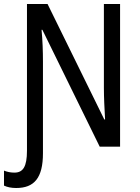

<svg xmlns="http://www.w3.org/2000/svg" viewBox="-55 -734 701 961"><path d="M26 207C116 207 160 157 160 33V-426C160 -477 158 -533 153 -585H157L444 0H546V-714H465V-294C465 -247 468 -187 471 -136H467L183 -714H80V20C80 101 60 130 17 130C-3 130 -20 126 -35 120V195C-18 203 2 207 26 207Z"/></svg>

Font: Noto Sans Condensed
Style: Regular
Weight: 400
Width: 3
Designer: Monotype Design Team
Foundry: Monotype Imaging Inc.
Version: Version 2.013